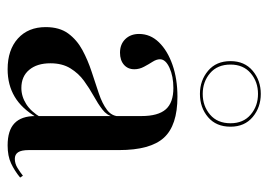

<svg xmlns="http://www.w3.org/2000/svg" viewBox="-119 -564 694 496"><g transform="rotate(90 228.0 -316.0)"><path d="M279.8 -207.3V-334.7Q279.8 -377.4 262.5 -397.2Q245.2 -416.9 207.3 -416.9Q177.4 -416.9 155.2 -406.9Q133.1 -396.8 133.1 -382.3Q133.1 -373.4 139.5 -363.3Q146 -353.2 152.4 -341.1Q158.9 -329 158.9 -316.1Q158.9 -299.2 147.2 -289.1Q135.5 -279 116.1 -279Q94.4 -279 81 -292.7Q67.7 -306.5 67.7 -328.2Q67.7 -357.3 89.1 -379.4Q110.5 -401.6 147.2 -414.5Q183.9 -427.4 229.8 -427.4Q304 -427.4 335.9 -392.3Q367.7 -357.3 367.7 -276.6V-207.3ZM158.9 11.3Q108.9 11.3 79.4 -15.3Q50 -41.9 50 -87.1Q50 -122.6 66.5 -145.2Q83.1 -167.7 109.3 -181.9Q135.5 -196 164.9 -205.6Q194.4 -215.3 221 -224.2Q247.6 -233.1 264.1 -245.6Q280.6 -258.1 280.6 -278.2L281.5 -261.3Q278.2 -245.2 262.9 -233.5Q247.6 -221.8 227.8 -210.9Q208.1 -200 188.7 -185.9Q169.4 -171.8 156.5 -150.8Q143.5 -129.8 143.5 -99.2Q143.5 -64.5 160.5 -44.4Q177.4 -24.2 207.3 -24.2Q229 -24.2 248.8 -36.7Q268.5 -49.2 283.1 -74.2V-63.7Q260.5 -25 229.8 -6.9Q199.2 11.3 158.9 11.3ZM367.7 -43.5Q367.7 -24.2 373.4 -15.7Q379 -7.3 390.3 -7.3Q402.4 -7.3 413.7 -14.1Q425 -21 433.9 -28.2L438.7 -21Q421 -6.5 402 2.4Q383.1 11.3 355.6 11.3Q316.9 11.3 298.4 -6.5Q279.8 -24.2 279.8 -60.5V-207.3H367.7ZM222.6 -485.5Q187.9 -485.5 162.9 -506.5Q137.9 -527.4 137.9 -564.5Q137.9 -600.8 162.9 -621.8Q187.9 -642.7 222.6 -642.7Q257.3 -642.7 282.3 -621.8Q307.3 -600.8 307.3 -564.5Q307.3 -527.4 282.7 -506.5Q258.1 -485.5 222.6 -485.5ZM222.6 -492.7Q254 -492.7 276.2 -511.7Q298.4 -530.6 298.4 -564.5Q298.4 -597.6 276.2 -616.5Q254 -635.5 222.6 -635.5Q191.1 -635.5 169 -616.5Q146.8 -597.6 146.8 -564.5Q146.8 -530.6 169 -511.7Q191.1 -492.7 222.6 -492.7Z"/></g></svg>

Font: Playfair 144pt SemiCondensed Medium
Style: Regular
Weight: 500
Width: 4
Designer: Claus Eggers Sørensen
Foundry: Claus Eggers Sørensen
Version: Version 2.203